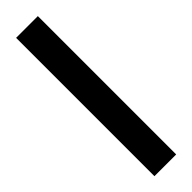

<svg xmlns="http://www.w3.org/2000/svg" viewBox="-248 -694 687 687"><g transform="rotate(-45 96.0 -350.0)"><path d="M41 -700H151V0H41Z"/></g></svg>

Font: Booming Bebas 2
Style: Regular
Weight: 400
Designer: Ryoichi Tsunekawa
Foundry: Ryoichi Tsunekawa
Version: Version 2.000